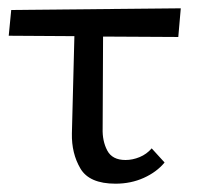

<svg xmlns="http://www.w3.org/2000/svg" viewBox="-20 -436 478 462"><path d="M227 -127Q226 -97 238 -74Q250 -51 282 -51Q299 -51 316 -58Q333 -65 345 -79L376 -45Q357 -22 326 -8Q295 6 258 6Q195 6 173.5 -30.5Q152 -67 153 -115L159 -349L1 -350L7 -412L415 -416L409 -347L228 -348Z"/></svg>

Font: Ysabeau Infant Medium
Style: Regular
Weight: 500
Designer: Christian Thalmann (Catharsis Fonts)
Version: Version 0.003